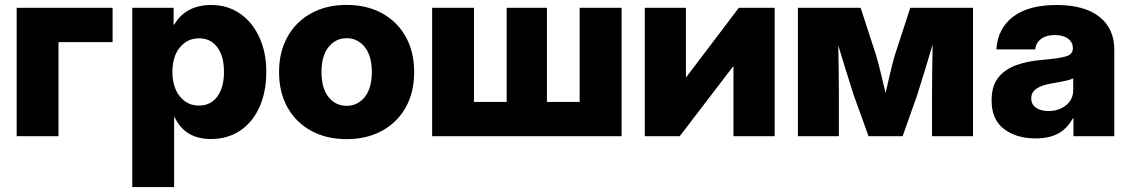

<svg xmlns="http://www.w3.org/2000/svg" viewBox="-20 -547 4541 771"><path d="M432.1 -515.6V-377.9H214.8V0H46.9V-515.6Z M511.2 204.1V-515.6H677.2V-448.2H679.7Q726.1 -526.9 828.1 -526.9Q893.6 -526.9 943.4 -492.7Q993.2 -458.5 1021.2 -397.9Q1049.3 -337.4 1049.3 -258.8Q1049.3 -177.2 1021.7 -116.5Q994.1 -55.7 944.1 -22.2Q894 11.2 826.7 11.2Q722.2 11.2 681.2 -76.7H679.2V204.1ZM779.3 -123Q825.7 -123 852.5 -159.2Q879.4 -195.3 879.4 -258.8Q879.4 -321.8 852.5 -357.4Q825.7 -393.1 779.3 -393.1Q731.9 -393.1 702.1 -356.4Q672.4 -319.8 672.4 -258.8Q672.4 -196.8 702.1 -159.9Q731.9 -123 779.3 -123Z M1372.1 11.7Q1291 11.7 1230 -21.5Q1168.9 -54.7 1134.8 -115.2Q1100.6 -175.8 1100.6 -257.8Q1100.6 -338.9 1134.8 -399.7Q1168.9 -460.4 1230 -493.9Q1291 -527.3 1372.1 -527.3Q1452.6 -527.3 1513.9 -493.9Q1575.2 -460.4 1609.1 -399.7Q1643.1 -338.9 1643.1 -257.8Q1643.1 -175.8 1609.1 -115.5Q1575.2 -55.2 1513.9 -21.7Q1452.6 11.7 1372.1 11.7ZM1372.1 -122.1Q1416 -122.1 1444.6 -157.2Q1473.1 -192.4 1473.1 -257.8Q1473.1 -323.2 1444.6 -358.4Q1416 -393.6 1372.1 -393.6Q1328.1 -393.6 1299.6 -358.4Q1271 -323.2 1271 -257.8Q1271 -192.4 1299.3 -157.2Q1327.6 -122.1 1372.1 -122.1Z M1715.3 -515.6H1883.3V-137.7H2014.6V-515.6H2176.3V-137.7H2307.6V-515.6H2476.1V0H1715.3Z M3090.8 0H2925.3V-280.8H2924.3L2709.5 0H2569.3V-515.6H2734.4V-236.8H2735.4L2946.8 -515.6H3090.8Z M3184.1 0V-515.6H3436L3498.5 -323.7Q3508.8 -287.6 3518.1 -248.5Q3527.3 -209.5 3536.1 -173.3Q3544.4 -209.5 3553.5 -248.5Q3562.5 -287.6 3572.8 -323.7L3635.3 -515.6H3887.2V0H3722.7V-163.6Q3722.7 -215.3 3723.4 -266.6Q3724.1 -317.9 3725.1 -368.2Q3710 -317.4 3694.3 -265.6Q3678.7 -213.9 3662.6 -163.6L3604.5 0H3467.8L3408.7 -163.6Q3392.6 -212.9 3377 -263.9Q3361.3 -314.9 3346.2 -364.7Q3347.2 -315.4 3347.9 -264.9Q3348.6 -214.4 3348.6 -163.6V0Z M4138.7 8.8Q4061 8.8 4011.5 -29.1Q3961.9 -66.9 3961.9 -144Q3961.9 -202.1 3989 -235.8Q4016.1 -269.5 4061.5 -285.6Q4106.9 -301.8 4162.1 -306.2Q4231.4 -312 4259.8 -320.3Q4288.1 -328.6 4288.1 -352.1V-354.5Q4288.1 -377.4 4268.8 -391.8Q4249.5 -406.2 4216.3 -406.2Q4181.2 -406.2 4160.4 -390.6Q4139.6 -375 4137.2 -348.6H3981Q3986.3 -432.6 4048.1 -479.7Q4109.9 -526.9 4222.2 -526.9Q4334.5 -526.9 4394.5 -479.7Q4454.6 -432.6 4454.6 -347.2V0H4290.5V-72.3H4288.6Q4265.6 -30.8 4229.5 -11Q4193.4 8.8 4138.7 8.8ZM4189.9 -101.1Q4231.9 -101.1 4260.7 -124.3Q4289.6 -147.5 4289.6 -185.5V-232.4Q4276.4 -226.1 4252.9 -221.2Q4229.5 -216.3 4198.2 -210.9Q4164.6 -205.6 4142.8 -191.4Q4121.1 -177.2 4121.1 -151.9Q4121.1 -127.9 4140.1 -114.5Q4159.2 -101.1 4189.9 -101.1Z"/></svg>

Font: Inter Display ExtraBold
Style: Regular
Weight: 800
Designer: Rasmus Andersson
Foundry: rsms
Version: Version 4.000;git-a52131595